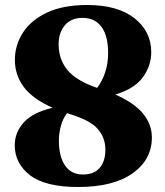

<svg xmlns="http://www.w3.org/2000/svg" viewBox="-20 -734 659 768"><path d="M292.5 14Q161 14 100 -33.2Q39 -80.5 39 -153Q39 -204.5 75.2 -244.5Q111.5 -284.5 190.5 -303Q111 -338 75.2 -386Q39.5 -434 39.5 -494.5Q39.5 -553.5 71.8 -603.5Q104 -653.5 168.2 -683.8Q232.5 -714 329 -714Q450.5 -714 517.8 -661.2Q585 -608.5 585 -525Q585 -470.5 550.8 -424.2Q516.5 -378 441 -356Q517 -322.5 552.2 -279.5Q587.5 -236.5 587.5 -184Q587.5 -95.5 510.5 -40.8Q433.5 14 292.5 14ZM214.5 -557Q214.5 -497.5 249.2 -454.5Q284 -411.5 368.5 -382.5Q388.5 -408.5 400.5 -444.2Q412.5 -480 412.5 -522Q412.5 -590 386.2 -626.2Q360 -662.5 310 -662.5Q264.5 -662.5 239.5 -633Q214.5 -603.5 214.5 -557ZM215.5 -172.5Q215.5 -108.5 240 -72.2Q264.5 -36 312 -36Q356 -36 378.8 -62.5Q401.5 -89 401.5 -135.5Q401.5 -183 371 -218.2Q340.5 -253.5 258 -278Q252.5 -280 248 -281.5Q231.5 -259.5 223.5 -230.2Q215.5 -201 215.5 -172.5Z"/></svg>

Font: Fraunces 72pt Soft
Style: Bold
Weight: 700
Version: Version 1.000;[b76b70a41]